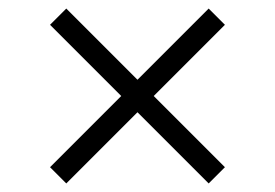

<svg xmlns="http://www.w3.org/2000/svg" viewBox="-20 -540 644 449"><path d="M468 -111 506 -149 135 -520 97 -482ZM135 -111 506 -482 468 -520 97 -149Z"/></svg>

Font: Kantumruy Pro Light
Style: Regular
Weight: 300
Version: Version 1.002